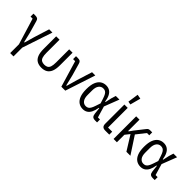

<svg xmlns="http://www.w3.org/2000/svg" viewBox="112 -1839 3099 3099"><g transform="rotate(45 1661.5 -289.5)"><path d="M192 200V0L55 -449H8V-516H49Q85 -516 101.5 -504.5Q118 -493 126 -463L185 -257L226 -85H236L285 -257L366 -516H440L268 0V200Z M603 -516V-218Q603 -155 614.5 -120Q626 -85 650.5 -70.5Q675 -56 713 -56Q751 -56 775.5 -70.5Q800 -85 811.5 -120Q823 -155 823 -218V-516H900V-229Q900 -143 878.5 -90Q857 -37 815.5 -12.5Q774 12 713 12Q652 12 610.5 -12.5Q569 -37 547.5 -90Q526 -143 526 -229V-516Z M1250 0H1160L1026 -449H979V-516H1020Q1056 -516 1072.5 -504.5Q1089 -493 1097 -463L1156 -257L1201 -71H1211L1264 -257L1345 -516H1419Z M1975 -67V0H1930Q1891 0 1873 -17Q1855 -34 1850 -75L1838 -187H1829Q1818 -120 1796 -76Q1774 -32 1740 -10Q1706 12 1658 12Q1604 12 1562 -16Q1520 -44 1496 -103.5Q1472 -163 1472 -258Q1472 -353 1496 -412.5Q1520 -472 1562 -500Q1604 -528 1658 -528Q1705 -528 1740 -506.5Q1775 -485 1797.5 -441Q1820 -397 1830 -329H1839L1863 -438L1887 -516H1970L1871 -260L1928 -67ZM1659 -56Q1685 -56 1704 -66Q1723 -76 1739 -102Q1755 -128 1770 -174L1798 -258L1771 -342Q1756 -388 1740.5 -413.5Q1725 -439 1705.5 -449.5Q1686 -460 1659 -460Q1613 -460 1583.5 -422Q1554 -384 1554 -309V-207Q1554 -132 1583.5 -94Q1613 -56 1659 -56Z M2254 -67V0H2161Q2121 0 2102 -19Q2083 -38 2083 -78V-516H2159V-67ZM2198 -765 2150 -585 2096 -595 2123 -779Z M2645 0 2490 -249 2428 -171V0H2352V-516H2428V-258H2438L2482 -320L2611 -484Q2625 -503 2638.5 -509.5Q2652 -516 2674 -516H2718V-449H2666L2544 -294L2736 0Z M3291 -67V0H3246Q3207 0 3189 -17Q3171 -34 3166 -75L3154 -187H3145Q3134 -120 3112 -76Q3090 -32 3056 -10Q3022 12 2974 12Q2920 12 2878 -16Q2836 -44 2812 -103.5Q2788 -163 2788 -258Q2788 -353 2812 -412.5Q2836 -472 2878 -500Q2920 -528 2974 -528Q3021 -528 3056 -506.5Q3091 -485 3113.5 -441Q3136 -397 3146 -329H3155L3179 -438L3203 -516H3286L3187 -260L3244 -67ZM2975 -56Q3001 -56 3020 -66Q3039 -76 3055 -102Q3071 -128 3086 -174L3114 -258L3087 -342Q3072 -388 3056.5 -413.5Q3041 -439 3021.5 -449.5Q3002 -460 2975 -460Q2929 -460 2899.5 -422Q2870 -384 2870 -309V-207Q2870 -132 2899.5 -94Q2929 -56 2975 -56Z"/></g></svg>

Font: IBM Plex Sans Condensed
Style: Regular
Weight: 400
Width: 3
Designer: Mike Abbink, Paul van der Laan, Pieter van Rosmalen
Foundry: Bold Monday
Version: Version 3.201